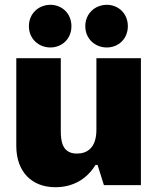

<svg xmlns="http://www.w3.org/2000/svg" viewBox="-20 -782 664 811"><path d="M418.9 0H575.2V-536.1H387.2V-233.9C387.2 -155.3 346.2 -133.3 304.7 -133.3C241.7 -133.3 236.8 -188.5 236.8 -228.5V-536.1H48.8V-166C48.8 -55.7 114.7 8.8 213.9 8.8C287.1 8.8 346.2 -24.4 383.3 -85.4H392.1ZM102.1 -671.4C102.1 -617.2 144 -581.5 192.9 -581.5C241.2 -581.5 281.7 -617.2 281.7 -671.4C281.7 -725.6 241.2 -761.7 192.9 -761.7C144 -761.7 102.1 -725.6 102.1 -671.4ZM340.3 -671.4C340.3 -617.2 382.3 -581.5 431.2 -581.5C479.5 -581.5 520 -617.2 520 -671.4C520 -725.6 479.5 -761.7 431.2 -761.7C382.3 -761.7 340.3 -725.6 340.3 -671.4Z"/></svg>

Font: Wand UI Pro Black
Style: Regular
Weight: 900
Designer: Andreas Faust
Version: Version 1.003;FEAKit 1.0